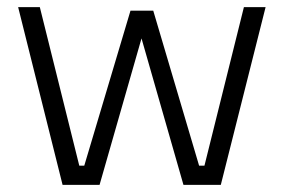

<svg xmlns="http://www.w3.org/2000/svg" viewBox="-20 -520 798 540"><path d="M31 -500H92L203 -54H217L347 -490H411L540 -54H555L666 -500H727L601 0H496L378 -412L260 0H156Z"/></svg>

Font: TypoPRO Titillium Text
Style: 250 wt
Weight: 300
Designer: Accademia di Belle Arti di Urbino and others
Foundry: Accademia di Belle Arti di Urbino and others.
Version: Version 25.000